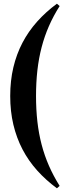

<svg xmlns="http://www.w3.org/2000/svg" viewBox="-20 -826 358 1028"><path d="M299.3 -793.5Q266.1 -741.2 242.2 -686.8Q218.3 -632.3 202.9 -573.2Q187.5 -514.2 180.2 -449.5Q172.9 -384.8 172.9 -312Q172.9 -239.3 180.2 -174.8Q187.5 -110.4 202.9 -51.5Q218.3 7.3 242.2 61.8Q266.1 116.2 299.3 169.4L284.7 182.1Q225.1 138.2 178.7 86.4Q132.3 34.7 100.3 -26.6Q68.4 -87.9 51.5 -158.9Q34.7 -230 34.7 -312Q34.7 -394 51.5 -465.1Q68.4 -536.1 100.3 -597.2Q132.3 -658.2 178.7 -710.2Q225.1 -762.2 284.7 -806.2Z"/></svg>

Font: SVN-Playfair Display
Style: Bold
Weight: 700
Designer: Claus Eggers Sørensen
Foundry: Claus Eggers Sørensen
Version: Version 1.004;PS 001.004;hotconv 1.0.70;makeotf.lib2.5.58329